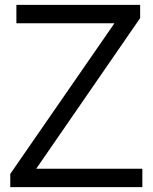

<svg xmlns="http://www.w3.org/2000/svg" viewBox="-20 -765 624 785"><path d="M22 0V-54L448 -670H47V-745H553V-691L128 -75H562V0Z"/></svg>

Font: Kosmopol Plus Jakarta Sans
Style: Regular
Weight: 400
Designer: Gumpita Rahayu
Foundry: Tokotype
Version: Version 2.006